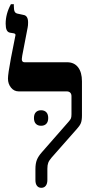

<svg xmlns="http://www.w3.org/2000/svg" viewBox="-20 -889 432 916"><path d="M149 -30V-82Q149 -109 156 -126.5Q163 -144 180 -163L307 -308Q316 -318 318.5 -324.5Q321 -331 321 -344V-430Q321 -441 315 -447Q309 -453 298 -453H69Q47 -453 32.5 -471Q18 -489 18 -514Q18 -536 32 -610.5Q46 -685 53 -717L54 -722Q54 -728 46 -730L28 -733Q17 -735 12 -745.5Q7 -756 7 -776Q7 -823 32 -869H46V-860Q46 -842 50 -833.5Q54 -825 68 -823L91 -818Q114 -815 114 -782Q114 -767 112 -758L86 -623L84 -607Q84 -592 97 -592H300Q334 -592 352.5 -568Q371 -544 371 -501V-338Q371 -314 365.5 -301Q360 -288 346 -273L226 -137Q214 -123 210 -112Q206 -101 206 -84V-30Q206 -13 198.5 -3Q191 7 177 7Q164 7 156.5 -2.5Q149 -12 149 -30ZM176 -363Q192 -363 201 -353.5Q210 -344 210 -326Q210 -308 201 -298.5Q192 -289 176 -289Q160 -289 151 -298.5Q142 -308 142 -326Q142 -344 151 -353.5Q160 -363 176 -363Z"/></svg>

Font: Noto Serif Hebrew Cond
Style: Bold
Weight: 700
Width: 3
Designer: Monotype Design Team
Foundry: Monotype Imaging Inc.
Version: Version 1.000